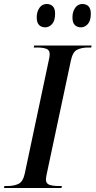

<svg xmlns="http://www.w3.org/2000/svg" viewBox="-45 -942 479 962"><path d="M-25 0 -23 -10H-7Q24 -10 47 -20.5Q70 -31 79 -72L199 -638Q204 -658 204 -671Q204 -692 186 -698Q168 -704 140 -704H124L126 -714H414L412 -704H397Q365 -704 342 -693Q319 -682 310 -638L191 -79Q189 -69 187 -59Q185 -49 185 -43Q185 -22 203 -16Q221 -10 250 -10H265L263 0ZM361 -805Q341 -805 329.5 -817Q318 -829 318 -855Q318 -883 331.5 -902.5Q345 -922 368 -922Q387 -922 398.5 -910.5Q410 -899 410 -873Q410 -838 395 -821.5Q380 -805 361 -805ZM182 -805Q162 -805 150.5 -817Q139 -829 139 -855Q139 -883 152.5 -902.5Q166 -922 189 -922Q208 -922 219.5 -910.5Q231 -899 231 -874Q231 -838 216 -821.5Q201 -805 182 -805Z"/></svg>

Font: Noto Serif Display SemiCondensed Medium
Style: Italic
Weight: 500
Width: 4
Italic angle: -12°
Designer: Monotype Design Team
Foundry: Monotype Imaging Inc.
Version: Version 2.009